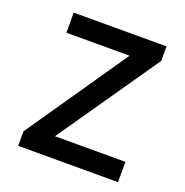

<svg xmlns="http://www.w3.org/2000/svg" viewBox="-119 -763 839 871"><g transform="rotate(20 300.0 -327.0)"><path d="M61 0V-70L396 -557H91V-654H539V-584L203 -98H543V0Z"/></g></svg>

Font: Source Code Pro ExtraLight SemiBold
Style: Regular
Weight: 600
Monospace: yes
Version: Version 1.018;hotconv 1.0.116;makeotfexe 2.5.65601